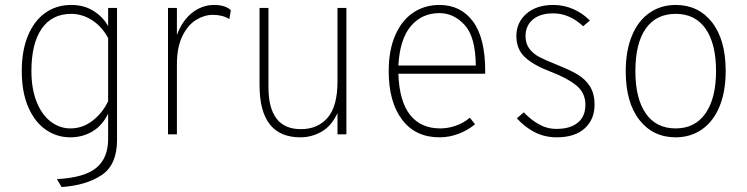

<svg xmlns="http://www.w3.org/2000/svg" viewBox="-20 -543 3021 776"><path d="M210 181Q321 175 369 135.5Q417 96 417 19V-84Q394 -36 354 -12Q314 12 264 12Q210 12 165.5 -18.5Q121 -49 94.5 -109.5Q68 -170 68 -256Q68 -339 93 -399Q118 -459 163 -491Q208 -523 268 -523Q321 -523 360 -497.5Q399 -472 417 -437V-511H453V23Q453 123 391 164.5Q329 206 229 213ZM417 -134V-389Q392 -436 352 -461.5Q312 -487 268 -487Q190 -487 148.5 -427Q107 -367 107 -256Q107 -184 128 -131.5Q149 -79 185 -51.5Q221 -24 265 -24Q314 -24 354.5 -55.5Q395 -87 417 -134Z M659 -511H695V-402Q718 -462 758 -492.5Q798 -523 845 -523Q890 -523 913 -502L907 -466Q879 -483 840 -483Q806 -483 772.5 -462.5Q739 -442 717 -397Q695 -352 695 -283V0H659Z M1344 -86Q1320 -34 1280 -11Q1240 12 1194 12Q1029 12 1029 -199V-511H1065V-191Q1065 -21 1196 -21Q1264 -21 1304 -67Q1344 -113 1344 -214V-511H1380V0H1344Z M1551 -256Q1551 -339 1577 -399.5Q1603 -460 1649.5 -491.5Q1696 -523 1756 -523Q1842 -523 1891.5 -456.5Q1941 -390 1941 -256V-245H1590Q1594 -133 1637.5 -78.5Q1681 -24 1759 -24Q1790 -24 1821 -34.5Q1852 -45 1879 -67L1900 -41Q1872 -17 1834 -2.5Q1796 12 1756 12Q1659 12 1605 -59.5Q1551 -131 1551 -256ZM1903 -278Q1902 -394 1858 -442Q1814 -490 1756 -490Q1685 -490 1640.5 -437.5Q1596 -385 1590 -278Z M2069 -65 2097 -89Q2124 -60 2157.5 -41Q2191 -22 2229 -22Q2284 -22 2315 -47Q2346 -72 2346 -120Q2346 -168 2309 -198Q2272 -228 2206 -253Q2137 -279 2102 -311.5Q2067 -344 2067 -397Q2067 -452 2107.5 -487.5Q2148 -523 2217 -523Q2259 -523 2297.5 -506Q2336 -489 2364 -460L2337 -437Q2281 -489 2216 -489Q2163 -489 2133.5 -464Q2104 -439 2104 -397Q2104 -366 2120 -345.5Q2136 -325 2160 -312.5Q2184 -300 2229 -282Q2282 -261 2313.5 -242.5Q2345 -224 2364 -194.5Q2383 -165 2383 -120Q2383 -60 2343 -24Q2303 12 2230 12Q2181 12 2140.5 -9Q2100 -30 2069 -65Z M2509 -255Q2509 -338 2534 -398.5Q2559 -459 2605 -491Q2651 -523 2711 -523Q2803 -523 2858 -452.5Q2913 -382 2913 -256Q2913 -173 2888 -112.5Q2863 -52 2817 -20Q2771 12 2711 12Q2619 12 2564 -58.5Q2509 -129 2509 -255ZM2874 -256Q2874 -366 2832 -426.5Q2790 -487 2711 -487Q2632 -487 2590 -427.5Q2548 -368 2548 -255Q2548 -145 2590 -84.5Q2632 -24 2711 -24Q2789 -24 2831.5 -85Q2874 -146 2874 -256Z"/></svg>

Font: Overpass Thin
Style: Regular
Weight: 100
Designer: Delve Withrington, Thomas Jockin
Foundry: Delve Fonts
Version: Version 3.000;DELV;Overpass